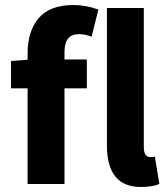

<svg xmlns="http://www.w3.org/2000/svg" viewBox="-20 -733 667 765"><path d="M90 0V-381H24V-490L90 -495V-522Q90 -608 134 -660.5Q178 -713 273 -713Q322 -713 372 -695L345 -587Q317 -597 294 -597Q237 -597 237 -526V-496H326V-381H237V0ZM541 12Q406 12 406 -154V-701H553V-148Q553 -107 579 -107Q589 -107 597 -109L615 0Q588 12 541 12Z"/></svg>

Font: Toshiba Sans
Style: Bold
Weight: 700
Designer: Paul D. Hunt
Foundry: Toshiba Corporation
Version: Version 2.020;PS 2.0;hotconv 1.0.86;makeotf.lib2.5.63406